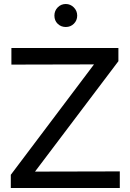

<svg xmlns="http://www.w3.org/2000/svg" viewBox="-20 -940 648 960"><path d="M34 0ZM34 0V-66L450 -618L37 -617V-700H572V-634L155 -82L579 -83V0ZM309 -805Q285 -805 268.5 -821Q252 -837 252 -862Q252 -886 268.5 -903Q285 -920 309 -920Q332 -920 349 -903Q366 -886 366 -862Q366 -838 349.5 -821.5Q333 -805 309 -805Z"/></svg>

Font: Rosa Sans
Style: Regular
Weight: 400
Designer: Pentagram / MCKL
Foundry: Pentagram / MCKL
Version: Version 1.005;September 16, 2019;FontCreator 11.5.0.2425 64-